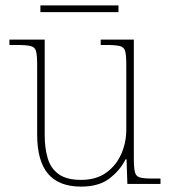

<svg xmlns="http://www.w3.org/2000/svg" viewBox="-20 -683 637 713"><path d="M281 10Q199 10 158.5 -37.5Q118 -85 118 -184V-442Q118 -477 114 -492.5Q110 -508 94 -512Q78 -516 41 -516H15V-536H146V-181Q146 -134 157 -96Q168 -58 197.5 -36.5Q227 -15 281 -15Q337 -15 374 -41.5Q411 -68 430 -110.5Q449 -153 449 -202V-442Q449 -477 445 -492.5Q441 -508 425 -512Q409 -516 372 -516H354V-536H477V-94Q477 -60 481 -44Q485 -28 499.5 -24Q514 -20 544 -20H576V0H453L450 -91H446Q427 -52 387.5 -21Q348 10 281 10ZM130 -638V-663H420V-638Z"/></svg>

Font: Noto Serif Ethiopic Thin
Style: Regular
Weight: 250
Version: Version 2.102